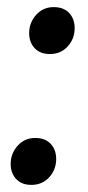

<svg xmlns="http://www.w3.org/2000/svg" viewBox="-20 -508 248 540"><path d="M10 -47Q10 -76 29.5 -98Q49 -120 79 -120Q107 -120 122.5 -103.5Q138 -87 138 -61Q138 -31 118.5 -9.5Q99 12 68 12Q41 12 25.5 -4.5Q10 -21 10 -47ZM62 -415Q62 -444 81.5 -466Q101 -488 131 -488Q159 -488 174.5 -471.5Q190 -455 190 -429Q190 -399 170.5 -377.5Q151 -356 120 -356Q93 -356 77.5 -372.5Q62 -389 62 -415Z"/></svg>

Font: Fira Sans Extra Condensed
Style: Italic
Weight: 400
Width: 3
Italic angle: -8°
Designer: Carrois Corporate & Edenspiekermann AG
Foundry: Carrois Corporate GbR & Edenspiekermann AG
Version: Version 4.203